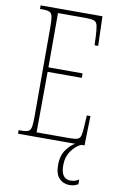

<svg xmlns="http://www.w3.org/2000/svg" viewBox="-102 -769 652 1052"><g transform="rotate(10 224.5 -243.0)"><path d="M36 0V-20H53Q78 -20 90 -26Q102 -32 105.5 -51Q109 -70 109 -108V-606Q109 -645 105.5 -663.5Q102 -682 90 -688Q78 -694 53 -694H36V-714H380L385 -550H365L363 -600Q361 -641 356.5 -660Q352 -679 336.5 -684Q321 -689 287 -689H137V-387H327V-362H137L135 -25H314Q347 -25 361 -29.5Q375 -34 379.5 -49Q384 -64 386 -94L390 -164H410L406 0ZM361 228Q328 228 305 205Q282 182 282 130Q282 77 307 43.5Q332 10 355 0H388Q359 12 334.5 46Q310 80 310 127Q310 167 324 185Q338 203 362 203Q376 203 386.5 200Q397 197 410 189V215Q398 222 387.5 225Q377 228 361 228Z"/></g></svg>

Font: Noto Serif Tamil ExtraCondensed Thin
Style: Regular
Weight: 100
Width: 2
Designer: Indian Type Foundry, Tom Grace, and the Monotype Design Team
Foundry: Monotype Imaging Inc.
Version: Version 2.004; ttfautohint (v1.8.4.7-5d5b)